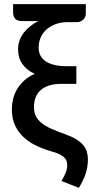

<svg xmlns="http://www.w3.org/2000/svg" viewBox="-20 -740 443 924"><path d="M393 -675Q393 -665.5 389.5 -657.8Q386 -650 380 -644.8Q374 -639.5 366.5 -636.5Q359 -633.5 351 -633.5H305.5Q274 -633.5 248.5 -624.2Q223 -615 204.5 -598.8Q186 -582.5 176 -560Q166 -537.5 166 -511.5Q166 -467 200.8 -444.2Q235.5 -421.5 300 -421.5H347.5V-336.5H276Q241.5 -336.5 216.5 -328.5Q191.5 -320.5 175.2 -305.8Q159 -291 151.2 -270.5Q143.5 -250 143.5 -225.5Q143.5 -200 152.5 -181.5Q161.5 -163 180 -148Q198.5 -133 227.2 -120.2Q256 -107.5 295 -93.5Q326 -82.5 346.8 -69.8Q367.5 -57 380 -42.2Q392.5 -27.5 397.8 -10.5Q403 6.5 403 26.5Q403 63.5 391.8 97Q380.5 130.5 359.5 164L276 131Q285.5 115.5 294.5 95Q303.5 74.5 303.5 55.5Q303.5 45 300.8 36Q298 27 290.5 19Q283 11 269.8 4Q256.5 -3 235.5 -9Q196.5 -20 160.8 -36Q125 -52 97.5 -76.2Q70 -100.5 53.5 -134.2Q37 -168 37 -215Q37 -237.5 42.5 -261.8Q48 -286 61 -308.8Q74 -331.5 95 -351.2Q116 -371 147 -384.5Q108 -402.5 87.5 -432.2Q67 -462 67 -503.5Q67 -526.5 74.5 -546.5Q82 -566.5 95 -583.2Q108 -600 125.8 -614Q143.5 -628 164 -638.5H87Q63 -638.5 53 -649.8Q43 -661 43 -680V-720H393Z"/></svg>

Font: Lato 2
Style: Regular
Weight: 600
Designer: Lukasz Dziedzic with Adam Twardoch and Botio Nikoltchev
Foundry: tyPoland Lukasz Dziedzic
Version: Version 2.015; 2015-08-06; http://www.latofonts.com/